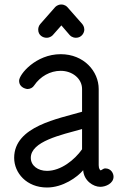

<svg xmlns="http://www.w3.org/2000/svg" viewBox="-20 -822 527 854"><path d="M187 -654C204 -654 213 -664 215 -666L253 -709L290 -666C301 -654 315 -654 318 -654C343 -654 355 -676 355 -690C355 -703 349 -711 346 -715L280 -790C269 -802 255 -802 253 -802C236 -802 227 -792 225 -790L159 -715C151 -706 150 -695 150 -690C150 -665 171 -654 187 -654ZM345 -248V-158C312 -111 251 -62 189 -62C149 -62 117 -85 117 -120C117 -193 251 -222 345 -248ZM65 -463C65 -429 102 -426 102 -426C114 -426 126 -432 132 -442C159 -482 203 -507 250 -507C301 -507 345 -473 345 -426V-325C241 -294 43 -261 43 -120C43 -53 98 12 189 12C260 12 324 -34 350 -65C353 -18 395 9 426 9C450 9 485 -6 485 -36C485 -51 474 -73 448 -73C438 -73 430 -62 426 -65C426 -66 419 -70 419 -87V-426C419 -505 353 -581 250 -581C139 -581 65 -491 65 -463Z"/></svg>

Font: LS
Style: Regular
Weight: 400
Designer: BSozoo
Foundry: BSozoo
Version: Version 001.000